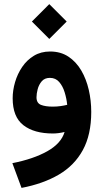

<svg xmlns="http://www.w3.org/2000/svg" viewBox="-20 -647 504 932"><path d="M219.2 -627 303.7 -542.5 219.2 -458 134.8 -542.5ZM422.9 -103.5Q422.9 6.8 382.1 81.5Q341.3 156.2 265.4 200.7Q189.5 245.1 84.5 265.1L40 145Q142.1 125 209.5 87.2Q276.9 49.3 293.5 -6.3Q262.7 1 236.8 1Q145.5 1 93.5 -39.3Q41.5 -79.6 41.5 -169.9Q41.5 -208.5 53.2 -248.5Q64.9 -288.6 87.9 -322.3Q110.8 -356 144.8 -376.5Q178.7 -397 223.1 -397Q274.4 -397 312 -372.1Q349.6 -347.2 374.3 -305.2Q398.9 -263.2 410.9 -210.9Q422.9 -158.7 422.9 -103.5ZM235.8 -129.4Q256.3 -129.4 274.7 -132.1Q293 -134.8 306.2 -138.2Q303.2 -168.5 293.9 -198.7Q284.7 -229 267.3 -249Q250 -269 222.2 -269Q196.8 -269 182.6 -252.4Q168.5 -235.8 162.8 -213.9Q157.2 -191.9 157.2 -174.8Q157.2 -146.5 179 -137.9Q200.7 -129.4 235.8 -129.4Z"/></svg>

Font: Vazirmatn FD NL
Style: Bold
Weight: 700
Designer: Saber Rastikerdar
Foundry: Saber Rastikerdar
Version: Version 33.003